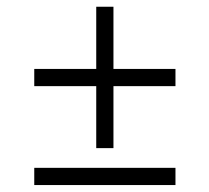

<svg xmlns="http://www.w3.org/2000/svg" viewBox="-20 -571 612 561"><path d="M492.7 -80.6V-30.3H80.1V-80.6ZM492.7 -369.6V-319.3H311.5V-138.2H261.2V-319.3H80.1V-369.6H261.2V-551.3H311.5V-369.6Z"/></svg>

Font: Estedad-FD Light
Style: Regular
Weight: 300
Designer: Amin Abedi
Version: Version 7.3